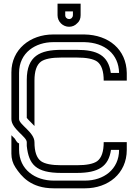

<svg xmlns="http://www.w3.org/2000/svg" viewBox="-20 -1020 748 1040"><path d="M41.7 -628.1V-375C41.7 -321.8 125 -279.8 125 -250V-229.2C136 -130.4 172.7 -83.3 312.5 -83.3H395.8C514.6 -83.3 568.2 -119 581.2 -208.3H625C625 -102.2 541 -41.7 440.6 -41.7H270.8C172.2 -41.7 83.3 -100 83.3 -209.4V-242.7C83.3 -243.8 83.3 -243.8 82.3 -243.8C77.1 -243.8 69.8 -252.1 60.4 -268.8L41.7 -287.5V-187.5C41.7 -160.4 49 -135.4 63.5 -113.5C94.9 -65.6 146.5 0 270.8 0H440.6C565.7 0 666.7 -79.9 666.7 -208.3V-250H541.7C541.7 -199 530.2 -164.6 506.3 -146.9C485.4 -132.3 449 -125 395.8 -125H312.5C259.4 -125 222.9 -132.3 202.1 -146.9C178.1 -164.6 166.7 -199 166.7 -250C166.7 -303.2 83.3 -345.2 83.3 -375V-625C83.3 -736.1 174.1 -791.7 267.7 -791.7H437.5C547.5 -789.4 623 -727.2 625 -625H580.2C566.5 -720.8 505.9 -750 395.8 -750H312.5C197.6 -750 125 -717.5 125 -587.5V-381.2C132.2 -371.7 163.1 -342.3 166.7 -337.5V-583.3C166.7 -634.4 178.1 -668.8 202.1 -686.5C222.9 -701 259.4 -708.3 312.5 -708.3H395.8C449 -708.3 485.4 -701 506.3 -686.5C530.2 -668.8 541.7 -634.4 541.7 -583.3H666.7V-625C664.6 -752.2 569 -831.1 437.5 -833.3H267.7C143.1 -833.3 41.7 -752 41.7 -628.1ZM354.2 -875C370.8 -875 386.5 -881.3 397.9 -893.8C410.4 -904.2 416.7 -918.8 416.7 -937.5V-1000H291.7V-937.5C291.7 -901.9 321.1 -875 354.2 -875ZM354.2 -916.7C343.8 -916.7 333.3 -925 333.3 -937.5V-958.3H375V-937.5C375 -927.1 366.6 -916.7 354.2 -916.7Z"/></svg>

Font: Sportrop
Style: Regular
Weight: 500
Version: Version 0.9